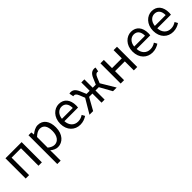

<svg xmlns="http://www.w3.org/2000/svg" viewBox="321 -1985 3642 3642"><g transform="rotate(-45 2142.0 -164.0)"><path d="M92 0H183V-469H435V0H526V-543H92Z M710 229H801V45L799 -50C848 -10 900 13 949 13C1074 13 1185 -94 1185 -280C1185 -447 1109 -557 969 -557C906 -557 845 -521 796 -481H793L785 -543H710ZM934 -63C898 -63 850 -78 801 -120V-405C854 -454 901 -480 947 -480C1050 -480 1090 -399 1090 -279C1090 -144 1024 -63 934 -63Z M1549 13C1623 13 1681 -12 1729 -43L1696 -103C1656 -76 1613 -60 1560 -60C1457 -60 1386 -134 1380 -250H1746C1748 -263 1750 -282 1750 -302C1750 -457 1672 -557 1534 -557C1408 -557 1289 -447 1289 -271C1289 -92 1405 13 1549 13ZM1379 -315C1390 -422 1458 -484 1535 -484C1620 -484 1670 -425 1670 -315Z M2362 -286 2406 -393C2431 -457 2456 -468 2484 -468C2492 -468 2495 -467 2502 -465L2518 -551C2510 -554 2497 -557 2486 -557C2428 -557 2382 -531 2344 -440L2292 -319H2209V-543H2127V-319H2043L1992 -440C1953 -531 1908 -557 1849 -557C1838 -557 1826 -554 1817 -551L1834 -465C1841 -467 1844 -468 1851 -468C1880 -468 1904 -457 1930 -393L1973 -286L1803 0H1901L2038 -245H2127V0H2209V-245H2298L2434 0H2533Z M2640 0H2731V-242H2993V0H3084V-543H2993V-323H2731V-543H2640Z M3487 13C3561 13 3619 -12 3667 -43L3634 -103C3594 -76 3551 -60 3498 -60C3395 -60 3324 -134 3318 -250H3684C3686 -263 3688 -282 3688 -302C3688 -457 3610 -557 3472 -557C3346 -557 3227 -447 3227 -271C3227 -92 3343 13 3487 13ZM3317 -315C3328 -422 3396 -484 3473 -484C3558 -484 3608 -425 3608 -315Z M4041 13C4115 13 4173 -12 4221 -43L4188 -103C4148 -76 4105 -60 4052 -60C3949 -60 3878 -134 3872 -250H4238C4240 -263 4242 -282 4242 -302C4242 -457 4164 -557 4026 -557C3900 -557 3781 -447 3781 -271C3781 -92 3897 13 4041 13ZM3871 -315C3882 -422 3950 -484 4027 -484C4112 -484 4162 -425 4162 -315Z"/></g></svg>

Font: Noto Sans Mono CJK JP Regular
Style: Regular
Weight: 400
Designer: Ryoko NISHIZUKA (kana & ideographs); Paul D. Hunt (Latin, Greek & Cyrillic); Wenlong ZHANG (bopomofo); Sandoll Communica
Foundry: Adobe Systems Incorporated
Version: Version 1.004;PS 1.004;hotconv 1.0.82;makeotf.lib2.5.63406